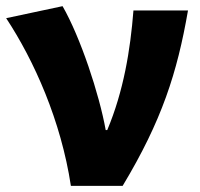

<svg xmlns="http://www.w3.org/2000/svg" viewBox="-23 -603 648 623"><path d="M207 0H375C502 -211 552 -367 587 -569H410C400 -441 378 -307 325 -181H320C299 -298 238 -482 180 -583L-3 -544C88 -406 175 -211 207 0Z"/></svg>

Font: Noto Sans CJK TC Black
Style: Regular
Weight: 900
Designer: Ryoko NISHIZUKA 西塚涼子 (kana, bopomofo & ideographs); Paul D. Hunt (Latin, Greek & Cyrillic); Sandoll Communications 산돌커뮤니
Foundry: Adobe
Version: Version 2.004;hotconv 1.0.118;makeotfexe 2.5.65603